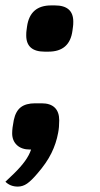

<svg xmlns="http://www.w3.org/2000/svg" viewBox="-24 -547 368 710"><path d="M195 -102Q195 -76 191 -56Q184 -17 166 19.5Q148 56 114 95Q92 121 76 132Q60 143 42 143Q14 143 -4 125Q3 119 28 94.5Q53 70 68.5 48.5Q84 27 91 6H87Q56 6 38.5 -10.5Q21 -27 21 -54Q21 -73 27 -103Q34 -136 53 -150.5Q72 -165 106 -165H130Q162 -165 178.5 -149Q195 -133 195 -102ZM73 -416Q73 -428 74 -434L76 -449Q87 -527 165 -527H179Q247 -527 247 -467Q247 -455 246 -449L244 -434Q234 -356 155 -356H141Q73 -356 73 -416Z"/></svg>

Font: Krub
Style: Bold Italic
Weight: 700
Italic angle: -8°
Designer: Ekaluck Peanpanawate
Foundry: Cadson Demak Co.,Ltd.
Version: Version 1.000; ttfautohint (v1.6)